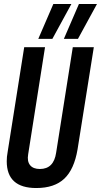

<svg xmlns="http://www.w3.org/2000/svg" viewBox="-20 -938 509 968"><path d="M163 10Q14 10 14 -125Q14 -137 15 -147.5Q16 -158 19 -175L102 -700H207L122 -160Q116 -125 131.5 -105.5Q147 -86 181 -86Q251 -86 263 -168L347 -700H453L371 -185Q354 -84 304 -37Q254 10 163 10ZM302 -742 378 -918H469L373 -742ZM173 -742 249 -918H340L244 -742Z"/></svg>

Font: Georama Condensed SemiBold
Style: Italic
Weight: 600
Width: 3
Italic angle: -9°
Designer: Jean-Baptiste Levee
Foundry: Production Type
Version: Version 1.000